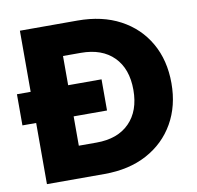

<svg xmlns="http://www.w3.org/2000/svg" viewBox="-79 -783 889 865"><g transform="rotate(-10 366.0 -351.0)"><path d="M4.2 -279.8V-422.3H391.2V-279.8ZM330.4 -701.9Q442.9 -701.9 525.4 -657.8Q607.9 -613.7 653.1 -534.7Q698.4 -455.6 698.4 -350.8Q698.4 -247 653.1 -167.9Q607.9 -88.8 525.4 -44.4Q442.9 0 330.4 0H67V-701.9ZM238.5 -145.6H319.8Q416.5 -145.6 470.4 -200.1Q524.3 -254.5 524.3 -350.8Q524.3 -447.6 470.4 -501.8Q416.5 -556 319.8 -556H238.5Z"/></g></svg>

Font: Poppins Variable
Style: Regular
Weight: 100
Designer: Jonny Pinhorn
Foundry: Indian Type Foundry
Version: Version 6.000